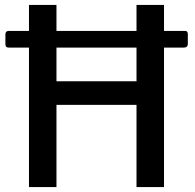

<svg xmlns="http://www.w3.org/2000/svg" viewBox="-20 -762 793 782"><path d="M536 0H648V-568H725C740 -568 745 -572 745 -585V-623C745 -631 742 -636 735 -636H648V-742H536V-636H210V-742H98V-636H14C7 -636 2 -631 2 -622V-583C2 -572 6 -568 18 -568H98V0H210V-335H536ZM536 -431H210V-568H536Z"/></svg>

Font: Cheyenne Sans Medium
Style: Regular
Weight: 500
Designer: The Public Sans project authors (U.S. Web Design System), Libre Franklin designed by Pablo Impallari and Rodrigo Fuenzal
Foundry: The Cheyenne Sans Project Authors
Version: Version 2.007